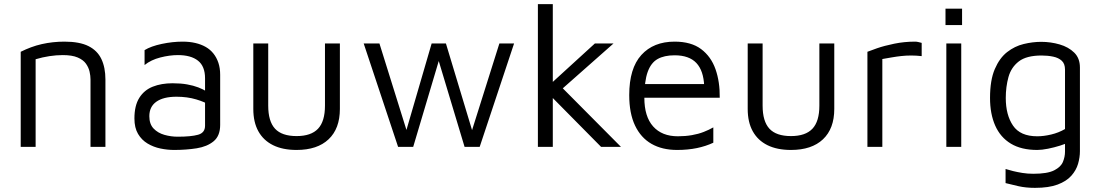

<svg xmlns="http://www.w3.org/2000/svg" viewBox="-20 -709 5314 927"><path d="M80 -459Q104 -471 129.5 -480.5Q155 -490 181.5 -496Q208 -502 235.5 -505Q263 -508 291 -508Q364 -508 407 -486.5Q450 -465 469.5 -424Q489 -383 489 -325V0H417V-325Q417 -343 412.5 -363Q408 -383 395 -401.5Q382 -420 355 -431.5Q328 -443 283 -443Q252 -443 219 -438Q186 -433 152 -423V0H80Z M821 15Q788 15 754.5 8Q721 1 692.5 -16Q664 -33 646.5 -62.5Q629 -92 629 -137Q629 -199 652.5 -236.5Q676 -274 717.5 -290.5Q759 -307 813 -307Q853 -307 883.5 -301.5Q914 -296 937.5 -287Q961 -278 980 -266L994 -200Q971 -216 927.5 -229Q884 -242 832 -242Q769 -242 735 -218Q701 -194 701 -148Q701 -110 721.5 -88.5Q742 -67 773.5 -58Q805 -49 838 -49Q903 -49 936.5 -58.5Q970 -68 970 -102V-331Q970 -389 936 -416Q902 -443 839 -443Q799 -443 754 -431.5Q709 -420 678 -395V-467Q709 -486 761 -497Q813 -508 862 -508Q895 -508 923 -501.5Q951 -495 973 -482.5Q995 -470 1010.5 -450.5Q1026 -431 1034.5 -405.5Q1043 -380 1043 -348V-106Q1043 -53 1011.5 -27Q980 -1 929.5 7Q879 15 821 15Z M1412 15Q1345 15 1298.5 -8Q1252 -31 1227.5 -75Q1203 -119 1203 -183V-499H1275V-199Q1275 -123 1308 -87.5Q1341 -52 1412 -52Q1482 -52 1515.5 -87.5Q1549 -123 1549 -199V-499H1621V-183Q1621 -88 1566.5 -36.5Q1512 15 1412 15Z M1902 0 1736 -499H1812L1951 -54L1932 -46L2064 -499H2133L2266 -58H2252L2391 -499H2462L2296 0H2223L2090 -442L2103 -430L1975 0Z M2633 -299 2852 -499H2942L2649 -240ZM2649 0H2577V-689H2649ZM2669 -311 2978 0H2882L2620 -265Z M3249 15Q3177 15 3125.5 -14.5Q3074 -44 3046 -103Q3018 -162 3018 -250Q3018 -379 3076.5 -443.5Q3135 -508 3237 -508Q3317 -508 3365 -472Q3413 -436 3434.5 -375Q3456 -314 3455 -237H3054L3059 -303H3408L3380 -293Q3377 -368 3342 -405Q3307 -442 3237 -442Q3187 -442 3155 -424Q3123 -406 3107 -361.5Q3091 -317 3091 -237Q3091 -146 3133.5 -98.5Q3176 -51 3253 -51Q3289 -51 3320.5 -56.5Q3352 -62 3377.5 -72Q3403 -82 3424 -94V-20Q3388 -3 3344.5 6Q3301 15 3249 15Z M3799 15Q3732 15 3685.5 -8Q3639 -31 3614.5 -75Q3590 -119 3590 -183V-499H3662V-199Q3662 -123 3695 -87.5Q3728 -52 3799 -52Q3869 -52 3902.5 -87.5Q3936 -123 3936 -199V-499H4008V-183Q4008 -88 3953.5 -36.5Q3899 15 3799 15Z M4168 0V-459Q4180 -464 4214.5 -476Q4249 -488 4297.5 -498Q4346 -508 4398 -508Q4406 -508 4414 -506Q4422 -504 4430 -502V-438Q4404 -441 4379.5 -441Q4355 -441 4332 -438.5Q4309 -436 4286 -432Q4263 -428 4240 -424V0Z M4549 0V-499H4621V0ZM4545 -588V-667H4625V-588Z M4988 15Q4911 15 4860.5 -15.5Q4810 -46 4785 -102.5Q4760 -159 4760 -236Q4760 -322 4783 -375.5Q4806 -429 4842.5 -457.5Q4879 -486 4922.5 -496.5Q4966 -507 5007 -507Q5053 -507 5096 -494.5Q5139 -482 5166.5 -455Q5194 -428 5194 -383V21Q5194 51 5185 82Q5176 113 5152.5 139.5Q5129 166 5086.5 182Q5044 198 4977 198Q4933 198 4897.5 190Q4862 182 4835 175V107Q4851 112 4871.5 117Q4892 122 4916.5 126Q4941 130 4969 130Q5037 130 5069.5 113.5Q5102 97 5112 72.5Q5122 48 5122 23V-50L5147 -25Q5127 -15 5098.5 -6Q5070 3 5040 9Q5010 15 4988 15ZM4988 -51Q5019 -51 5055 -59.5Q5091 -68 5122 -86V-373Q5122 -401 5106.5 -415.5Q5091 -430 5065 -435.5Q5039 -441 5009 -441Q4936 -441 4899 -412.5Q4862 -384 4849 -337Q4836 -290 4836 -236Q4836 -154 4871 -102.5Q4906 -51 4988 -51Z"/></svg>

Font: Maven Pro VF Beta
Style: Regular
Weight: 400
Designer: Joe Prince
Foundry: Joe Prince
Version: Version 2.002